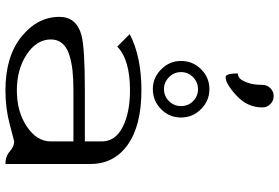

<svg xmlns="http://www.w3.org/2000/svg" viewBox="-180 -846 1026 706"><g transform="rotate(90 333.0 -493.0)"><path d="M375 -944.3Q375 -889.6 331.5 -849.6Q288.1 -809.6 263.7 -809.6Q250 -809.6 250 -854.5Q258.8 -854.5 267.1 -860.8Q275.4 -867.2 283.7 -889.2Q292 -911.1 292 -944.3Q292 -961.9 304.2 -974.1Q316.4 -986.3 333 -986.3Q350.6 -986.3 362.8 -974.1Q375 -961.9 375 -944.3ZM245.1 -645.5Q245.1 -620.1 263.7 -601.6Q282.2 -583 307.6 -583Q334 -583 352.1 -601.6Q370.1 -620.1 370.1 -645.5Q370.1 -671.9 352.1 -689.9Q334 -708 307.6 -708Q282.2 -708 263.7 -689.9Q245.1 -671.9 245.1 -645.5ZM204.1 -645.5Q204.1 -688.5 234.4 -719.2Q264.6 -750 307.6 -750Q350.6 -750 381.3 -719.2Q412.1 -688.5 412.1 -645.5Q412.1 -602.5 381.3 -572.3Q350.6 -542 307.6 -542Q265.6 -542 234.9 -572.8Q204.1 -603.5 204.1 -645.5ZM583 0Q554.7 0 536.6 -16.1Q518.6 -32.2 500 -32.2Q498 -32.2 438.5 -16.1Q378.9 0 312.5 0Q187.5 0 114.7 -59.1Q42 -118.2 42 -198.2Q42 -260.7 108.4 -279.3Q154.3 -292 312.5 -292H500V-354.5Q500 -404.3 446.8 -431.2Q393.6 -458 312.5 -458Q199.2 -458 151.4 -411.1L105.5 -457Q188.5 -500 311.5 -500Q441.4 -500 512.2 -449.7Q583 -399.4 583 -312.5ZM500 -250H312.5Q270.5 -250 239.3 -246.6Q208 -243.2 180.7 -234.4Q153.3 -225.6 139.2 -208.5Q125 -191.4 125 -167Q125 -115.2 179.7 -78.6Q234.4 -42 312.5 -42Q390.6 -42 445.3 -78.6Q500 -115.2 500 -167Z"/></g></svg>

Font: okolaks
Style: Regular
Weight: 500
Version: Version 000.6.0